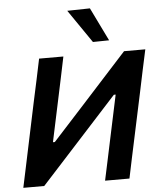

<svg xmlns="http://www.w3.org/2000/svg" viewBox="-62 -1022 898 1075"><g transform="rotate(-5 386.5 -484.0)"><path d="M25 0Q37.5 -58 48.8 -112Q60 -166 74.5 -234L125 -473.5Q140 -542 151.8 -597.5Q163.5 -653 176 -713H312.5Q300.5 -654.5 288.8 -599.2Q277 -544 262.5 -475L212.5 -240H223L389 -422Q453 -492.5 518.2 -564.2Q583.5 -636 653.5 -713H773Q760 -654 748.2 -598Q736.5 -542 722 -473L671 -234Q656.5 -166 645 -112.2Q633.5 -58.5 621.5 0H484.5Q497 -58 508.5 -112.2Q520 -166.5 534 -232.5L585.5 -475H575.5L405.5 -288.5Q328.5 -204 265.2 -134.5Q202 -65 142.5 0ZM484.5 -779.5Q453.5 -824.5 421.5 -871.2Q389.5 -918 356.5 -966L484 -968.5Q507 -921.5 529.8 -874.5Q552.5 -827.5 575.5 -781Z"/></g></svg>

Font: Commissioner SemiBold
Style: Italic
Weight: 600
Italic angle: -12°
Designer: Kostas Bartsokas
Foundry: Kostas Bartsokas
Version: Version 1.000; ttfautohint (v1.8.3)